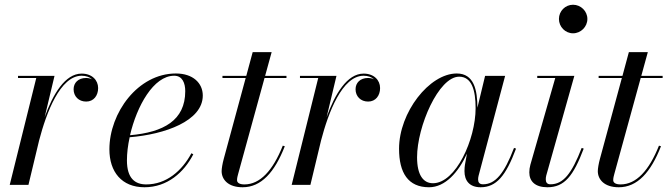

<svg xmlns="http://www.w3.org/2000/svg" viewBox="-20 -780 2816 810"><path d="M133 -451 21 0H100L145 -187.5C175.5 -304.5 234 -460.5 324.5 -460.5C343.5 -460.5 358.5 -454.5 368.5 -445.5C361.5 -449 352.5 -451 343 -451C310 -451 290.5 -430.5 290.5 -403.5C290.5 -373.5 312 -351.5 343.5 -351.5C375.5 -351.5 394 -377 394 -408.5C394 -442 368 -469.5 324.5 -469.5C254.5 -469.5 203 -382 168.5 -286L210 -460H56V-451Z M515.5 -103.5C515.5 -133.5 519.5 -167 527 -201C675.5 -213 835.5 -269.5 835.5 -377C835.5 -429.5 794 -470 722 -470C561.5 -470 441.5 -303.5 441.5 -150C441.5 -55 493.5 10 589.5 10C686 10 756.5 -53 795.5 -129L787.5 -133.5C748 -59.5 682 -2 597 -2C550.5 -2 515.5 -26.5 515.5 -103.5ZM715 -460.5C750 -460.5 761.5 -428.5 761.5 -395.5C761.5 -272 670 -222 528.5 -209.5C557 -332 627.5 -460.5 715 -460.5Z M1181.5 -163 1173 -165.5C1131 -60 1077 -2 1011 -2C990.5 -2 980 -9 980 -20C980 -29 982.5 -38.5 984.5 -45.5L1096 -451H1188.5V-460H1098.5L1126 -560H1046L1019 -460H918.5V-451H1016.5L924 -110C918.5 -90 915 -68.5 915 -58C915 -23.5 941.5 10 1003.5 10C1082 10 1138.5 -53 1181.5 -163Z M1322.5 -451 1210.5 0H1289.5L1334.5 -187.5C1365 -304.5 1423.5 -460.5 1514 -460.5C1533 -460.5 1548 -454.5 1558 -445.5C1551 -449 1542 -451 1532.5 -451C1499.5 -451 1480 -430.5 1480 -403.5C1480 -373.5 1501.5 -351.5 1533 -351.5C1565 -351.5 1583.5 -377 1583.5 -408.5C1583.5 -442 1557.5 -469.5 1514 -469.5C1444 -469.5 1392.5 -382 1358 -286L1399.5 -460H1245.5V-451Z M2157 -153 2148.5 -156C2107 -47 2069.5 -2.5 2017.5 -2.5C2002.5 -2.5 1997 -11 1997 -22.5C1997 -27 1997.5 -33 1999 -38.5L2111 -460H2026.5L1994 -325.5C1994 -399.5 1980 -470 1907 -470C1791 -470 1663.5 -305.5 1663.5 -152.5C1663.5 -51 1701.5 10 1790 10C1858 10 1914 -53 1950 -132L1941.5 -85C1940.5 -78 1939.5 -69 1939.5 -58C1939.5 -18 1960.5 10 2007.5 10C2074 10 2114 -38 2157 -153ZM1986.5 -324C1986.5 -192 1903 -7 1806.5 -7C1765.5 -7 1739.5 -42 1739.5 -116.5C1739.5 -246.5 1830.5 -456.5 1917 -456.5C1970 -456.5 1986.5 -400 1986.5 -324Z M2338 -700C2338 -667 2364.5 -639.5 2397.5 -639.5C2430.5 -639.5 2458 -667 2458 -700C2458 -733 2430.5 -760 2397.5 -760C2364.5 -760 2338 -733 2338 -700ZM2442.5 -153 2434 -156C2391.5 -46.5 2356 -2.5 2302 -2.5C2287 -2.5 2282.5 -12 2282.5 -23.5C2282.5 -28 2283 -34 2284.5 -39.5L2403 -460H2246.5V-451H2322.5L2217.5 -85C2214.5 -74 2213 -63 2213 -53C2213 -15 2237.5 10 2289.5 10C2361.5 10 2399 -38 2442.5 -153Z M2768.5 -163 2760 -165.5C2718 -60 2664 -2 2598 -2C2577.5 -2 2567 -9 2567 -20C2567 -29 2569.5 -38.5 2571.5 -45.5L2683 -451H2775.5V-460H2685.5L2713 -560H2633L2606 -460H2505.5V-451H2603.5L2511 -110C2505.5 -90 2502 -68.5 2502 -58C2502 -23.5 2528.5 10 2590.5 10C2669 10 2725.5 -53 2768.5 -163Z"/></svg>

Font: Bodoni* 24pt
Style: Italic
Weight: 400
Italic angle: -13°
Version: Version 2.3